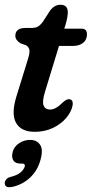

<svg xmlns="http://www.w3.org/2000/svg" viewBox="-26 -545 386 807"><path d="M83 -355 60 -363Q38.5 -376.5 38.5 -394.5Q38.5 -427.5 81.5 -427.5H105.5Q122.5 -427.5 132.5 -432.8Q142.5 -438 154.5 -454L184.5 -500.5Q203 -525 228 -525Q259 -525 259 -493.5Q259 -484.5 256.8 -471.5Q254.5 -458.5 249 -439.5L244 -424.5H317Q339.5 -424.5 339.5 -401Q339.5 -378 323.5 -365Q307.5 -352 281 -352H222L163.5 -160.5Q150.5 -118.5 157.2 -101.5Q164 -84.5 185 -84.5Q208.5 -84.5 238 -114.5Q254.5 -129.5 265 -128Q283 -126.5 279 -101.5Q274 -75 252.5 -49.5Q231 -24 197 -7.5Q163 9 119.5 9Q61 9 40.2 -31Q19.5 -71 47 -152.5L88.5 -287Q99 -318.5 98 -332.5Q97 -346.5 83 -355ZM59.5 142.5Q38 142.5 29.8 128.8Q21.5 115 27.5 93Q33.5 70.5 54.5 56.8Q75.5 43 100 43Q128.5 43 142.2 63Q156 83 145 124Q132.5 172 99.8 202Q67 232 25.5 240.5Q7.5 244 0.5 238.8Q-6.5 233.5 -6 224Q-5.5 215.5 0.8 208.2Q7 201 20.5 198Q48 191 61.2 179Q74.5 167 78 155Q81 142.5 67.5 142.5Z"/></svg>

Font: Fraunces 144pt S100 SemiBold
Style: Italic
Weight: 600
Italic angle: -16°
Version: Version 1.000; ttfautohint (v1.8.3)